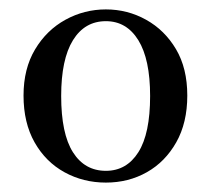

<svg xmlns="http://www.w3.org/2000/svg" viewBox="-20 -845 448 408"><path d="M205 -457Q157 -457 117 -479Q77 -501 53.5 -542.5Q30 -584 30 -642Q30 -699 54.5 -740Q79 -781 119 -803Q159 -825 205 -825Q251 -825 290.5 -803Q330 -781 354 -740.5Q378 -700 378 -642Q378 -584 354.5 -542.5Q331 -501 292 -479Q253 -457 205 -457ZM205 -482Q249 -482 274 -521.5Q299 -561 299 -641Q299 -719 274 -759.5Q249 -800 205 -800Q160 -800 135 -759.5Q110 -719 110 -641Q110 -561 135 -521.5Q160 -482 205 -482Z"/></svg>

Font: Noto Serif KR ExtraLight SemiBold
Style: Regular
Weight: 600
Version: Version 2.002-H1;hotconv 1.1.0;makeotfexe 2.6.0